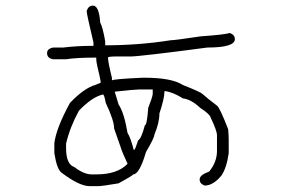

<svg xmlns="http://www.w3.org/2000/svg" viewBox="-20 -483 1040 671"><path d="M304.7 -463.4Q326.2 -463.4 330.1 -404.8Q339.4 -386.7 347.7 -338.4V-324.7Q464.4 -324.7 576.2 -342.3Q590.3 -342.3 681.6 -356Q764.6 -361.8 783.2 -367.7Q800.8 -361.3 800.8 -346.2Q800.8 -316.9 705.1 -316.9Q468.3 -285.6 435.5 -285.6H380.9Q357.4 -285.2 357.4 -281.7Q357.4 -266.6 371.1 -211.4V-201.7Q371.1 -206.5 478.5 -211.4H484.4Q580.1 -211.4 619.1 -186Q680.7 -161.6 687.5 -154.8Q704.6 -139.2 738.3 -113.8Q748 -106.9 777.3 -31.7Q779.3 -10.3 779.3 5.4V52.2Q772 104 753.9 130.4Q725.1 165.5 695.3 165.5Q677.7 159.2 677.7 144Q677.7 128.4 710.9 116.7Q738.3 83.5 738.3 44.4V-10.3Q738.3 -25.9 716.8 -70.8Q713.9 -84 679.7 -106Q647.5 -136.2 619.1 -139.2Q584.5 -161.1 556.6 -164.6H554.7V-162.6Q554.7 -139.2 537.1 -86.4Q537.1 -54.2 519.5 -12.2Q519.5 -1.5 490.2 48.3Q467.3 126.5 445.3 126.5Q443.8 130.9 394.5 157.7Q337.9 167.5 322.3 167.5H293Q257.3 167.5 195.3 120.6Q178.7 108.9 169.9 52.2V17.1Q176.8 -36.1 224.6 -123.5Q273.9 -174.8 312.5 -186L332 -193.8Q332 -202.6 320.3 -250.5Q316.4 -268.1 316.4 -275.9V-281.7H314.5Q248 -281.7 210.9 -275.9H166Q144.5 -279.3 144.5 -297.4Q144.5 -313 166 -316.9H201.2Q247.6 -322.8 306.6 -322.8V-334.5Q283.2 -433.6 283.2 -441.9V-445.8Q289.6 -463.4 304.7 -463.4ZM380.9 -162.6 394.5 -117.7Q413.6 -89.8 425.8 -18.1Q435.5 -4.4 447.3 40.5H449.2Q452.1 40.5 462.9 7.3Q473.6 2.4 486.3 -45.4Q493.7 -45.4 498 -106Q513.7 -146 513.7 -154.8V-170.4H466.8Q452.1 -170.4 380.9 -162.6ZM210.9 19V34.7Q210.9 91.3 240.2 101.1Q273.4 126.5 300.8 126.5H316.4Q390.6 126.5 425.8 89.4Q406.2 45.9 406.2 44.4L378.9 -33.7Q378.9 -61.5 349.6 -123.5Q344.2 -152.8 339.8 -152.8Q302.2 -144.5 255.9 -96.2Q224.1 -38.1 210.9 19Z"/></svg>

Font: CEF Fonts CJK
Style: Regular
Weight: 400
Designer: PartyBoss (派对大魔王)
Version: Release 2.25